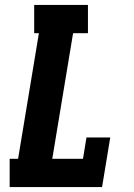

<svg xmlns="http://www.w3.org/2000/svg" viewBox="-20 -755 540 775"><path d="M19 0V-114H53L137 -621H118V-735H335V-621H275L191 -114H315L329 -200H425L392 0Z"/></svg>

Font: Iosevka Curly Slab HvObl
Style: Regular
Weight: 900
Italic angle: -9°
Monospace: yes
Designer: Belleve Invis
Foundry: Belleve Invis
Version: Version 11.1.0; ttfautohint (v1.8.3)